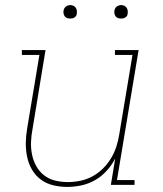

<svg xmlns="http://www.w3.org/2000/svg" viewBox="-20 -727 640 755"><path d="M245 8Q216 8 189 1.5Q162 -5 140.5 -21Q119 -37 105.5 -60.5Q92 -84 86.5 -111Q81 -138 81.5 -166.5Q82 -195 87 -223L135 -511H66V-530H159L108 -220Q103 -195 102 -169Q101 -143 106 -119Q111 -95 122.5 -74Q134 -53 153 -38Q172 -23 196.5 -17Q221 -11 246 -11Q270 -11 295 -16Q320 -21 342.5 -33Q365 -45 384 -63.5Q403 -82 416.5 -104.5Q430 -127 437.5 -150.5Q445 -174 449 -199L501 -511H432V-530H525L440 -19H509V0H416L433 -104Q420 -78 399.5 -55.5Q379 -33 353.5 -18.5Q328 -4 300 2Q272 8 245 8ZM456 -654Q450 -654 444 -656Q438 -658 434.5 -663Q431 -668 430 -674Q429 -680 430 -686Q431 -691 433.5 -695Q436 -699 439.5 -701.5Q443 -704 447.5 -705.5Q452 -707 456 -707Q463 -707 468.5 -704.5Q474 -702 477.5 -697Q481 -692 482 -686Q483 -680 482 -674Q482 -669 479.5 -665Q477 -661 473 -658.5Q469 -656 465 -655Q461 -654 456 -654ZM256 -654Q250 -654 244 -656Q238 -658 234.5 -663Q231 -668 230 -674Q229 -680 230 -686Q231 -691 233.5 -695Q236 -699 239.5 -701.5Q243 -704 247.5 -705.5Q252 -707 256 -707Q263 -707 268.5 -704.5Q274 -702 277.5 -697Q281 -692 282 -686Q283 -680 282 -674Q282 -669 279.5 -665Q277 -661 273 -658.5Q269 -656 265 -655Q261 -654 256 -654Z"/></svg>

Font: Iosevka Slab ThExObl
Style: Regular
Weight: 100
Width: 7
Italic angle: -9°
Monospace: yes
Designer: Belleve Invis
Foundry: Belleve Invis
Version: Version 11.1.1; ttfautohint (v1.8.3)